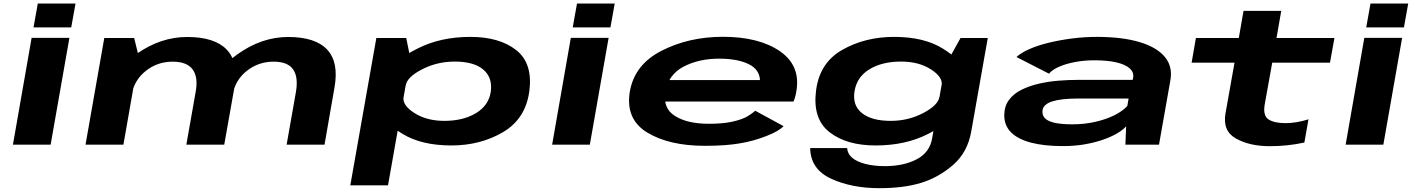

<svg xmlns="http://www.w3.org/2000/svg" viewBox="-20 -794 7784 1054"><path d="M51 0H258L361 -586H153.5ZM187.5 -774.5 164 -643.5H371L394.5 -774.5Z M449.5 0H657.5L742 -481.5L716.5 -585.5H552.5ZM1003 0H1211L1266.5 -312.5Q1291 -452.5 1224.5 -521.8Q1158 -591 1007.5 -591Q862 -591 730 -498.2Q598 -405.5 579 -299.5L702.5 -275Q717.5 -355 781 -405.2Q844.5 -455.5 928 -455.5Q1005.5 -455.5 1037.2 -413.2Q1069 -371 1054 -289ZM1553.5 0H1761.5L1816 -312.5Q1841 -451.5 1776.5 -521.2Q1712 -591 1561.5 -591Q1416.5 -591 1283.5 -496Q1150.5 -401 1133 -299.5L1257.5 -275Q1271.5 -355 1335.2 -405.2Q1399 -455.5 1482 -455.5Q1559.5 -455.5 1589 -413.2Q1618.5 -371 1604.5 -289Z M1903 223.5H2110L2233 -472.5L2210 -585.5H2046ZM2458 4.5Q2617 4.5 2741.2 -68.5Q2865.5 -141.5 2886 -294.5Q2905.5 -447 2813.5 -519.2Q2721.5 -591.5 2562 -591.5Q2397.5 -591.5 2271.5 -527.2Q2145.5 -463 2139 -423.5L2207.5 -325.5Q2214.5 -371 2297.2 -413.5Q2380 -456 2476.5 -456Q2580.5 -456 2632.2 -412.8Q2684 -369.5 2674.5 -293Q2664 -216 2593.5 -173.2Q2523 -130.5 2419 -130.5Q2322.5 -130.5 2255 -173.5Q2187.5 -216.5 2195.5 -262L2093.5 -163Q2085 -123.5 2189.2 -59.5Q2293.5 4.5 2458 4.5Z M3011 0H3218L3321 -586H3113.5ZM3147.5 -774.5 3124 -643.5H3331L3354.5 -774.5Z M3850 6.5 3871.5 -114.5Q3752.5 -114.5 3685.5 -157.5Q3617.5 -199.5 3633 -290Q3648 -383 3732 -428Q3816.5 -472 3927.5 -472Q4041.5 -472 4104.5 -434Q4149.5 -404.5 4152 -354.5H3625L3604.5 -236.5H4336Q4346.5 -260.5 4351.5 -292Q4376.5 -434 4260.5 -513.5Q4145 -592 3948.5 -592Q3762 -592 3612 -515.5Q3463 -439.5 3437.5 -291Q3412.5 -140 3533 -66.5Q3653.5 6.5 3850 6.5ZM3871.5 -114.5 3850 6.5Q3964 6.5 4041.5 -7Q4117 -19.5 4186.5 -47Q4254.5 -73 4281.5 -101.5L4126 -186Q4101 -164.5 4070.5 -148.5Q4038 -133.5 3990.5 -124Q3941 -114.5 3871.5 -114.5Z M4807 239Q4942 239 5037.5 209.5Q5133 180 5212 111.5Q5291 43 5311.5 -71L5402.5 -585.5H5253L5167.5 -431.5L5097.5 -37Q5085 42 5013 80Q4941 118 4838 118Q4777.5 118 4730.8 106Q4684 94 4658.2 72.2Q4632.5 50.5 4630.5 19H4427.5Q4429.5 135 4542.5 187Q4655.5 239 4807 239ZM4786.5 4.5Q4952 4.5 5075.8 -59.2Q5199.5 -123 5206.5 -162.5L5137 -262Q5130 -216.5 5048.2 -173.5Q4966.5 -130.5 4869 -130.5Q4765.5 -130.5 4712 -173Q4658.5 -215.5 4671 -293Q4683.5 -371.5 4753 -413.8Q4822.5 -456 4926.5 -456Q5023.5 -456 5090 -413.5Q5156.5 -371 5149.5 -325.5L5252.5 -423Q5259 -462.5 5156.2 -527Q5053.5 -591.5 4888 -591.5Q4729 -591.5 4603.5 -520.2Q4478 -449 4459.5 -294.5Q4440.5 -141 4534 -68.2Q4627.5 4.5 4786.5 4.5Z M5814.5 8Q5878 8 5933.5 -1.5Q5989 -11 6034.2 -26.8Q6079.5 -42.5 6112 -61.5Q6144.5 -80.5 6162 -100.5L6158 0H6342.5L6404.5 -351Q6419 -428 6374.5 -481.5Q6330 -535 6235 -563.2Q6140 -591.5 6001 -591.5Q5934 -591.5 5867 -583Q5800 -574.5 5739.5 -560Q5679 -545.5 5632.5 -525.2Q5586 -505 5560 -481L5738.5 -389.5Q5756.5 -411.5 5794.8 -428Q5833 -444.5 5883 -453.8Q5933 -463 5987.5 -463Q6057.5 -463 6106.5 -452Q6155.5 -441 6179.8 -420.2Q6204 -399.5 6201 -371L6198 -355.5H5895.5Q5846 -355.5 5790 -351Q5734 -346.5 5681.5 -334.2Q5629 -322 5586.2 -300.5Q5543.5 -279 5518.5 -245Q5493.5 -211 5493 -163Q5492.5 -105 5530.5 -67.2Q5568.5 -29.5 5640.5 -10.8Q5712.5 8 5814.5 8ZM5866.5 -111.5Q5814.5 -111.5 5777.8 -118.2Q5741 -125 5721.8 -140Q5702.5 -155 5702.5 -180Q5702 -201 5716.5 -215.2Q5731 -229.5 5756.8 -237.5Q5782.5 -245.5 5816.8 -249.2Q5851 -253 5890.5 -253H6175.5L6168.5 -212.5Q6144.5 -185 6098.8 -162Q6053 -139 5993 -125.2Q5933 -111.5 5866.5 -111.5Z M6950.5 8.5Q7049 8.5 7140.5 -11.5L7163 -139Q7096 -118 7036 -118Q6974.5 -118 6943.2 -138.8Q6912 -159.5 6923 -222L6964 -450H7281L7305.5 -585.5H6987.5L7013.5 -734.5H6806.5L6780.5 -585.5H6545L6521.5 -450H6757L6707.5 -172Q6690.5 -74.5 6765.8 -33Q6841 8.5 6950.5 8.5Z M7367 0H7574L7677 -586H7469.5ZM7503.5 -774.5 7480 -643.5H7687L7710.5 -774.5Z"/></svg>

Font: Anybody ExtraExpanded
Style: Bold Italic
Weight: 700
Width: 8
Italic angle: -10°
Version: Version 1.113;gftools[0.9.25]